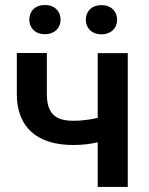

<svg xmlns="http://www.w3.org/2000/svg" viewBox="-20 -738 590 758"><path d="M95.7 -660.6C95.7 -627.9 118.7 -603 157.2 -603C195.8 -603 219.2 -627.9 219.2 -660.6C219.2 -693.4 195.8 -718.3 157.2 -718.3C118.7 -718.3 95.7 -693.4 95.7 -660.6ZM318.8 -660.2C318.8 -627.4 341.8 -602.5 380.4 -602.5C418.9 -602.5 442.4 -627.4 442.4 -660.2C442.4 -692.9 418.9 -717.8 380.4 -717.8C341.8 -717.8 318.8 -692.9 318.8 -660.2ZM484.4 -528.3H365.7V-272.5C333 -265.1 300.8 -261.2 269 -261.2C198.7 -261.2 165 -290 165 -366.7V-528.8H46.4V-366.7C46.4 -237.3 124.5 -165.5 269 -165.5C302.7 -165.5 335 -168.9 365.7 -176.3V0H484.4Z"/></svg>

Font: Roboto Medium
Style: Regular
Weight: 500
Designer: Google
Version: Version 2.137; 2017